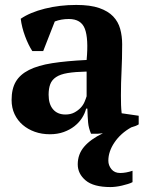

<svg xmlns="http://www.w3.org/2000/svg" viewBox="-20 -532 597 778"><path d="M470 -145Q470 -123 470.5 -107Q471 -91 473 -73L542 -63V-28Q531 -21 512 -16Q469 8 444 45Q419 82 419 119Q419 138 431.5 153.5Q444 169 467 169Q490 169 517 160V206Q510 210 498.5 213.5Q487 217 474.5 220Q462 223 449.5 224.5Q437 226 428 226Q359 226 327 199Q295 172 295 134Q295 93 321 62.5Q347 32 397 8L375 10H349Q339 -13 337 -36Q335 -59 334 -92H329Q324 -72 312 -53.5Q300 -35 281.5 -20.5Q263 -6 238 3Q213 12 182 12Q149 12 121 2Q93 -8 72 -26Q51 -44 39 -69.5Q27 -95 27 -127Q27 -172 44 -201Q61 -230 97.5 -248.5Q134 -267 191.5 -276Q249 -285 331 -289Q339 -375 324 -415Q309 -455 259 -455Q228 -455 202 -445L155 -325H111Q103 -337 95.5 -352.5Q88 -368 81.5 -385.5Q75 -403 70.5 -421Q66 -439 64 -456Q102 -482 162 -497Q222 -512 289 -512Q346 -512 382 -499.5Q418 -487 438.5 -465.5Q459 -444 467 -415Q475 -386 475 -353Q475 -293 472.5 -244.5Q470 -196 470 -145ZM245 -68Q266 -68 281 -76Q296 -84 306.5 -95Q317 -106 322.5 -119Q328 -132 331 -142V-242Q284 -241 254 -236Q224 -231 207 -219.5Q190 -208 183.5 -190.5Q177 -173 177 -148Q177 -110 195 -89Q213 -68 245 -68Z"/></svg>

Font: PT Serif
Style: Bold
Weight: 700
Designer: A.Korolkova, O.Umpeleva, V.Yefimov
Foundry: ParaType Ltd
Version: Version 1.000W OFL; ttfautohint (v1.6)